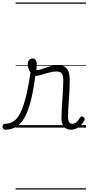

<svg xmlns="http://www.w3.org/2000/svg" viewBox="-126 -1030 714 1550"><path d="M-82 17Q-94 17 -100 9.5Q-106 2 -106 -7Q-106 -16 -100.5 -23.5Q-95 -31 -83 -31Q-46 -31 -16 -51Q14 -71 38.5 -119.5Q63 -168 84 -252.5Q105 -337 123 -465L162 -442Q146 -310 124 -221.5Q102 -133 72 -80.5Q42 -28 3.5 -5.5Q-35 17 -82 17ZM450 17Q430 17 415.5 11Q401 5 390.5 -7.5Q380 -20 375 -38Q370 -56 370 -79Q370 -109 372.5 -147Q375 -185 377.5 -226Q380 -267 382.5 -306.5Q385 -346 385 -377Q385 -422 372 -437.5Q359 -453 329 -453Q302 -453 270 -444Q238 -435 208.5 -426Q179 -417 156 -417Q142 -417 128.5 -432.5Q115 -448 106.5 -470Q98 -492 98 -511Q98 -525 102.5 -535.5Q107 -546 116 -552Q125 -558 138 -558Q155 -558 163 -543.5Q171 -529 171 -506Q171 -497 169.5 -484.5Q168 -472 167 -464Q189 -464 217 -474Q245 -484 276 -494Q307 -504 338 -504Q372 -504 394 -492.5Q416 -481 426.5 -453.5Q437 -426 437 -380Q437 -347 435 -308Q433 -269 430.5 -229Q428 -189 425.5 -153Q423 -117 423 -92Q423 -64 430.5 -47.5Q438 -31 458 -31Q470 -31 480 -36Q490 -41 500.5 -53Q511 -65 521 -83Q526 -90 533 -90.5Q540 -91 547 -85Q555 -81 557 -74.5Q559 -68 556 -61Q544 -37 527 -19.5Q510 -2 490.5 7.5Q471 17 450 17ZM0 490H568V500H0ZM0 -20H568V0H0ZM0 -505H568V-500H0ZM0 -1010H568V-1000H0Z"/></svg>

Font: Playwrite PE Guides
Style: Regular
Weight: 400
Designer: Veronika Burian, José Scaglione
Foundry: TypeTogether
Version: Version 1.003